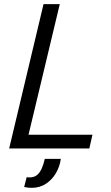

<svg xmlns="http://www.w3.org/2000/svg" viewBox="-20 -713 534 922"><path d="M24 0 189 -693H267L117 -66H424L409 0ZM132 189Q123 189 114 188Q105 187 96 185L108 138Q112 138 115 138.5Q118 139 121 139Q145 139 159 126.5Q173 114 181.5 93.5Q190 73 195 50H272Q267 87 248.5 118.5Q230 150 200.5 169.5Q171 189 132 189Z"/></svg>

Font: Ubuntu Sans
Style: Italic
Weight: 400
Italic angle: -13.5°
Designer: Dalton Maag Ltd
Foundry: Dalton Maag Ltd
Version: Version 1.006